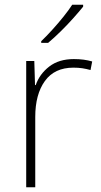

<svg xmlns="http://www.w3.org/2000/svg" viewBox="-20 -879 423 806"><path d="M290 -631Q312 -631 331 -628.5Q350 -626 367 -621L360 -585Q342 -590 325.5 -592.5Q309 -595 288 -595Q209 -595 168.5 -539Q128 -483 128 -388V-93H90V-623H124L127 -522H130Q146 -568 186.5 -599.5Q227 -631 290 -631ZM329 -851Q312 -830 287.5 -802.5Q263 -775 235 -747.5Q207 -720 182 -699H153V-706Q174 -726 199 -753.5Q224 -781 246.5 -809Q269 -837 283 -859H329Z"/></svg>

Font: Noto Sans Kannada UI ExtraLight
Style: Regular
Weight: 200
Designer: Jelle Bosma - Monotype Design Team
Foundry: Monotype Imaging Inc.
Version: Version 2.005; ttfautohint (v1.8.4.7-5d5b)